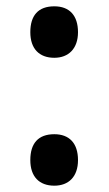

<svg xmlns="http://www.w3.org/2000/svg" viewBox="-20 -575 344 608"><path d="M152 -392C197 -392 227 -421 227 -473C227 -526 200 -555 152 -555C101 -555 76 -526 76 -473C76 -421 104 -392 152 -392ZM152 13C197 13 227 -15 227 -68C227 -122 199 -150 152 -150C101 -150 76 -121 76 -68C76 -16 104 13 152 13Z"/></svg>

Font: Noto Sans Gurmukhi UI ExtraCondensed
Style: Bold
Weight: 700
Width: 2
Designer: Jelle Bosma - Monotype Design Team
Foundry: Monotype Imaging Inc.
Version: Version 2.004